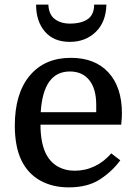

<svg xmlns="http://www.w3.org/2000/svg" viewBox="-20 -800 588 830"><path d="M504 -261H155Q155 -190 175 -143Q194 -101 227.5 -81.5Q261 -62 303 -62Q349 -62 389.5 -81.5Q430 -101 461 -137L500 -107Q465 -59 412 -24.5Q359 10 277 10Q207 10 154 -19.5Q101 -49 73 -106Q58 -137 51 -175Q44 -213 44 -256Q44 -396 108.5 -473Q173 -550 286 -550Q391 -550 449 -486.5Q507 -423 507 -311Q507 -301 506.5 -291.5Q506 -282 504 -261ZM282 -491Q167 -491 156 -315H396V-346Q396 -416 366 -453.5Q336 -491 282 -491ZM440 -780H387Q387 -737 359.5 -717.5Q332 -698 282 -698Q243 -698 217 -717.5Q191 -737 189 -780H136Q136 -708 174 -663.5Q212 -619 282 -619Q349 -619 393.5 -661.5Q438 -704 440 -780Z"/></svg>

Font: Domine Medium
Style: Regular
Weight: 500
Designer: Pablo Impallari, Rodrigo Fuenzalida, Brenda Gallo
Foundry: Pablo Impallari, Rodrigo Fuenzalida, Brenda Gallo
Version: Version 2.000